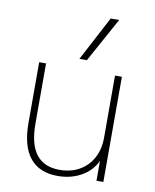

<svg xmlns="http://www.w3.org/2000/svg" viewBox="-88 -858 757 935"><g transform="rotate(10 290.5 -390.0)"><path d="M261 10Q170 10 123.5 -48Q77 -106 77 -220V-520H111V-223Q111 -121 149.5 -71Q188 -21 265 -21Q322 -21 364 -45.5Q406 -70 429 -113Q452 -156 452 -213V-520H486V0H452V-98Q428 -47 377 -18.5Q326 10 261 10ZM304 -570H267L383 -790H425Z"/></g></svg>

Font: M PLUS 2 Thin ExtraLight
Style: Regular
Weight: 250
Version: Version 1.001